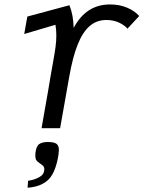

<svg xmlns="http://www.w3.org/2000/svg" viewBox="-20 -577 646 864"><path d="M157 220Q166 215 171.2 208.8Q176.5 202.5 178.5 193Q179.5 187 179.5 184.5Q179.5 178.5 177 173.8Q174.5 169 168.5 164.5Q159.5 158 158.5 157.5Q148.5 151 143.8 144.2Q139 137.5 139 122.5Q139 115.5 139.5 111Q143 80.5 156.8 71.2Q170.5 62 195 62Q223 62 234 70Q245 78 245 98Q245 103.5 243 119.5Q237.5 159.5 222.5 194.5Q210 222 191.5 237Q173.5 252 147.5 260Q136 263.5 123.5 265.5Q111 267.5 104 267.5L106.5 236.5Q135 232.5 157 220ZM197.5 -174Q202.5 -204 207.8 -235.2Q213 -266.5 218 -293Q226.5 -339.5 230 -366.2Q233.5 -393 233.5 -417.5Q233.5 -443.5 229.5 -465.5L89 -424L103 -502.5L292.5 -553.5Q302 -529 306.2 -505.2Q310.5 -481.5 311.5 -451.5Q367.5 -557 475 -557Q518 -557 552 -542.5Q586 -528 606.5 -505L553.5 -448Q542 -462.5 516.8 -474.8Q491.5 -487 458.5 -487Q415 -487 383.5 -459.8Q352 -432.5 329.8 -377Q307.5 -321.5 292 -234L250.5 0H167Q174 -37 197.5 -174Z"/></svg>

Font: JuliaMono Italic
Style: Regular
Weight: 400
Italic angle: -9°
Monospace: yes
Designer: cormullion
Foundry: corm
Version: Version 0.049; ttfautohint (v1.8.4)